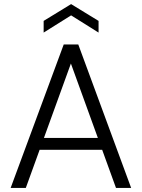

<svg xmlns="http://www.w3.org/2000/svg" viewBox="-20 -917 692 937"><path d="M32 0 291 -700H362L620 0H546L326 -607L106 0ZM152 -186 173 -244H479L500 -186ZM193 -758V-815L327 -897L461 -815V-758L327 -842Z"/></svg>

Font: DM Sans 24pt Light
Style: Regular
Weight: 300
Designer: Colophon Foundry, Jonny Pinhorn
Foundry: Colophon Foundry
Version: Version 4.004;gftools[0.9.30]